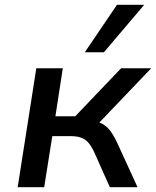

<svg xmlns="http://www.w3.org/2000/svg" viewBox="-20 -784 653 804"><path d="M54 0 132 -498H243L212 -297H295L487 -498H613L378 -252L362 -278Q392 -275 411 -264Q430 -253 444.5 -232.5Q459 -212 474 -179L556 0H440L374 -148Q363 -171 351 -185.5Q339 -200 321 -207Q303 -214 275 -214H199L165 0ZM335 -565 470 -764H584L415 -565Z"/></svg>

Font: Nunito Sans 7pt SemiBold
Style: Italic
Weight: 600
Italic angle: -9°
Designer: Vernon Adams
Foundry: Vernon Adams
Version: Version 3.101;gftools[0.9.27]